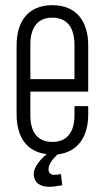

<svg xmlns="http://www.w3.org/2000/svg" viewBox="-20 -582 404 740"><path d="M320 -229V-407C320 -498 276 -562 182 -562C87 -562 44 -498 44 -407V-141C44 -57 81 3 160 12C138 30 111 60 110 87C110 122 135 138 169 138C181 138 198 136 220 132L215 89C209 90 196 92 189 92C176 92 167 85 167 70C167 52 183 30 202 13C282 4 320 -57 320 -141V-173H267V-138C267 -76 241 -35 182 -35C122 -35 97 -76 97 -138V-229ZM97 -277V-410C97 -472 122 -514 182 -514C241 -514 267 -472 267 -410V-277Z"/></svg>

Font: Modon Arabic
Style: Regular
Weight: 400
Designer: Ahmedzaza
Foundry: Ahmedzaza
Version: Version 2.010